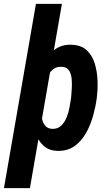

<svg xmlns="http://www.w3.org/2000/svg" viewBox="-57 -770 561 993"><path d="M263.2 -750 97.7 203.1H-36.6L128.9 -750ZM444.3 -272.5 443.4 -262.2Q438 -220.7 425 -173.1Q412.1 -125.5 388.7 -83.3Q365.2 -41 328.9 -14.6Q292.5 11.7 239.7 10.3Q193.8 8.8 166 -18.3Q138.2 -45.4 124.8 -85.9Q111.3 -126.5 108.4 -170.4Q105.5 -214.4 106.9 -249L109.4 -271Q115.7 -310.1 129.4 -356.7Q143.1 -403.3 167 -445.3Q190.9 -487.3 226.3 -513.7Q261.7 -540 310.5 -538.6Q361.8 -537.6 390.9 -510.7Q419.9 -483.9 432.6 -442.9Q445.3 -401.9 447.3 -356.4Q449.2 -311 444.3 -272.5ZM310.5 -262.7 311.5 -273.4Q312.5 -288.6 314.2 -313.5Q315.9 -338.4 313.5 -363.5Q311 -388.7 299.8 -406Q288.6 -423.3 263.7 -424.3Q237.8 -426.3 220.5 -413.6Q203.1 -400.9 191.9 -379.9Q180.7 -358.9 174.8 -335.4Q168.9 -312 166.5 -292.5L158.7 -229.5Q157.2 -212.9 157 -191.4Q156.7 -169.9 161.6 -150.4Q166.5 -130.9 178.7 -117.7Q190.9 -104.5 214.4 -103.5Q241.7 -103 259.5 -120.1Q277.3 -137.2 287.6 -162.8Q297.9 -188.5 302.7 -215.8Q307.6 -243.2 310.5 -262.7Z"/></svg>

Font: Roboto Condensed
Style: Bold Italic
Weight: 700
Italic angle: -12°
Designer: Christian Robertson
Foundry: Google
Version: Version 3.0